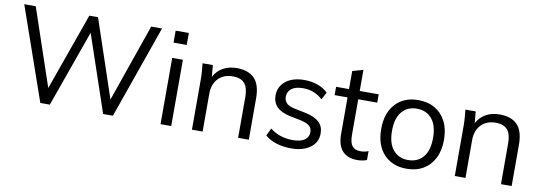

<svg xmlns="http://www.w3.org/2000/svg" viewBox="-56 -1066 4038 1433"><g transform="rotate(10 1963.5 -349.0)"><path d="M280 0 34 -705H121L319 -120L527 -705H593L791 -116L996 -705H1078L830 0H756L559 -581L352 0Z M1181 -616V-707H1281V-616ZM1191 0V-502H1272V0Z M1429 0V-386Q1429 -414 1426.5 -443.5Q1424 -473 1421 -502H1499L1507 -414Q1532 -462 1577 -486.5Q1622 -511 1680 -511Q1769 -511 1814.5 -463.5Q1860 -416 1860 -314V0H1779V-309Q1779 -380 1750.5 -412.5Q1722 -445 1662 -445Q1592 -445 1551 -402Q1510 -359 1510 -287V0Z M2181 9Q2120 9 2068.5 -7.5Q2017 -24 1983 -54L2011 -111Q2047 -82 2091 -68Q2135 -54 2182 -54Q2241 -54 2272 -75.5Q2303 -97 2303 -135Q2303 -164 2283.5 -181.5Q2264 -199 2220 -209L2127 -228Q1999 -256 1999 -361Q1999 -427 2051 -469Q2103 -511 2192 -511Q2246 -511 2293 -494.5Q2340 -478 2371 -447L2342 -391Q2279 -449 2194 -449Q2135 -449 2105.5 -425.5Q2076 -402 2076 -364Q2076 -335 2094 -316.5Q2112 -298 2152 -289L2245 -270Q2313 -255 2346.5 -223.5Q2380 -192 2380 -139Q2380 -71 2325.5 -31Q2271 9 2181 9Z M2683 9Q2609 9 2570 -33.5Q2531 -76 2531 -162V-439H2433V-502H2531V-639L2612 -662V-502H2756V-439H2612V-171Q2612 -111 2632 -85.5Q2652 -60 2694 -60Q2713 -60 2728 -63Q2743 -66 2755 -72V-4Q2741 2 2721.5 5.5Q2702 9 2683 9Z M3056 9Q2947 9 2883 -60.5Q2819 -130 2819 -251Q2819 -372 2883 -441.5Q2947 -511 3056 -511Q3129 -511 3182.5 -479.5Q3236 -448 3265.5 -390Q3295 -332 3295 -251Q3295 -171 3265.5 -112.5Q3236 -54 3182.5 -22.5Q3129 9 3056 9ZM3056 -57Q3128 -57 3170 -106.5Q3212 -156 3212 -251Q3212 -347 3170 -396.5Q3128 -446 3056 -446Q2985 -446 2943 -396.5Q2901 -347 2901 -251Q2901 -156 2943 -106.5Q2985 -57 3056 -57Z M3421 0V-386Q3421 -414 3418.5 -443.5Q3416 -473 3413 -502H3491L3499 -414Q3524 -462 3569 -486.5Q3614 -511 3672 -511Q3761 -511 3806.5 -463.5Q3852 -416 3852 -314V0H3771V-309Q3771 -380 3742.5 -412.5Q3714 -445 3654 -445Q3584 -445 3543 -402Q3502 -359 3502 -287V0Z"/></g></svg>

Font: Winston
Style: Regular
Weight: 400
Designer: Original fonts by Vernon Adams / Changes by Cristiano Sobral
Foundry: Original fonts by Vernon Adams / Changes by Cristiano Sobral
Version: Version 2.503;July 17, 2020;FontCreator 13.0.0.2655 64-bit